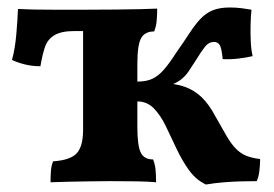

<svg xmlns="http://www.w3.org/2000/svg" viewBox="-20 -484 733 513"><path d="M530 9Q503 -4 484.5 -30Q466 -56 451.5 -87Q437 -118 423 -147Q409 -176 391 -194.5Q373 -213 347 -213V-266Q371 -266 387 -273.5Q403 -281 417.5 -297.5Q432 -314 450 -342Q471 -372 486 -395Q501 -418 515.5 -433.5Q530 -449 548.5 -456.5Q567 -464 594 -464Q611 -464 626 -462Q641 -460 652 -458Q650 -441 649.5 -418.5Q649 -396 650 -373.5Q651 -351 655 -334Q638 -330 617 -327.5Q596 -325 575 -326Q572 -357 566.5 -364.5Q561 -372 552 -372Q538 -372 528 -359.5Q518 -347 504 -324Q492 -305 483 -292Q474 -279 461.5 -270Q449 -261 429 -254L414 -262Q449 -261 474 -252Q499 -243 518.5 -224.5Q538 -206 555 -174Q573 -142 585.5 -120.5Q598 -99 610.5 -86.5Q623 -74 637.5 -68Q652 -62 675 -59Q675 -43 673 -27Q671 -11 666 0Q650 0 627 0.5Q604 1 579 3Q554 5 530 9ZM115 3Q115 -10 116 -26Q117 -42 122 -53Q168 -56 185 -74.5Q202 -93 202 -137V-458Q252 -458 289 -458.5Q326 -459 353.5 -459.5Q381 -460 400 -461Q400 -442 398.5 -427.5Q397 -413 392 -400Q367 -400 357 -382Q347 -364 347 -313V-145Q347 -95 356 -76.5Q365 -58 389 -58Q394 -46 395.5 -31.5Q397 -17 397 3Q377 1 343.5 0.5Q310 0 274 0Q250 0 221.5 0.5Q193 1 165 1.5Q137 2 115 3ZM88 -307Q66 -307 46 -312Q26 -317 12 -324Q20 -352 23.5 -391.5Q27 -431 28 -460Q48 -459 70.5 -458.5Q93 -458 127 -458Q161 -458 210 -458V-401H178Q144 -401 125.5 -390Q107 -379 100 -358Q93 -337 88 -307Z"/></svg>

Font: Vollkorn
Style: Bold
Weight: 700
Designer: Friedrich Althausen
Foundry: Friedrich Althausen
Version: Version 5.000